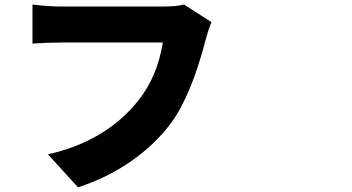

<svg xmlns="http://www.w3.org/2000/svg" viewBox="-20 -763 1540 840"><path d="M785.2 -743.2 905.3 -666Q893.6 -640.6 878.9 -585.9Q815.4 -342.8 727.5 -223.6Q658.2 -130.9 554.2 -58.1Q450.2 14.6 321.3 56.6L189.5 -87.9Q439.5 -143.6 582 -319.3Q668 -424.8 692.4 -577.1H252Q187.5 -577.1 122.1 -572.3V-743.2Q192.4 -734.4 252 -734.4H693.4Q750 -734.4 785.2 -743.2Z"/></svg>

Font: Bpmf Zihi Sans Heavy
Style: Heavy
Weight: 900
Foundry: But Ko
Version: Version 1.320